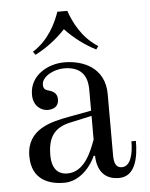

<svg xmlns="http://www.w3.org/2000/svg" viewBox="-51 -714 601 768"><g transform="rotate(-5 250.0 -330.0)"><path d="M97 -521 106 -508C148.5 -529.5 192 -561.5 228 -600C264 -561.5 307.5 -529.5 350 -508L359 -521C294 -562.5 264 -626 248 -672H208C192 -626 162 -562.5 97 -521ZM130 -103C130 -174 156 -212 221 -226L308 -245V-150C290 -101 260 -24 192 -24C169 -24 130 -33 130 -103ZM46 -106C46 -8 120 12 176 12C243 12 288 -50 303 -86L308 -84C310 -26 337 12 396 12C463 12 476 -66 476 -130H458C458 -81 447 -30 411 -30C389 -30 380 -47 380 -80V-326C380 -432 294 -468 218 -468C152 -468 78 -428 78 -350C78 -304 110 -284 136 -284C158 -284 180 -293 180 -323C180 -346 166 -356 143 -362C137 -363 130 -368 128 -372C125 -377 125 -381 125 -387C125 -417 170 -444 215 -444C268 -444 308 -421 308 -351V-266L216 -249C148 -236 46 -216 46 -106Z"/></g></svg>

Font: Old Standard
Style: Regular
Weight: 400
Designer: Alexey Kryukov <alexios@thessalonica.org.ru>
Version: Version 2.0